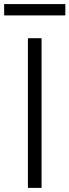

<svg xmlns="http://www.w3.org/2000/svg" viewBox="-39 -913 337 933"><path d="M163 -727.3V0H96.6V-727.3ZM278.4 -893.1V-838.1H-18.8V-893.1Z"/></svg>

Font: Inter P Light
Style: Regular
Weight: 300
Designer: Rasmus Andersson
Foundry: rsms
Version: Version 3.018;git-588b23468